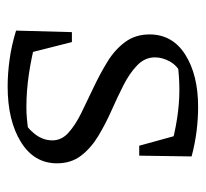

<svg xmlns="http://www.w3.org/2000/svg" viewBox="-38 -493 538 502"><g transform="rotate(90 231.0 -242.0)"><path d="M206 7Q173 7 136 2Q99 -3 60 -15L84 -67Q130 -55 174 -48.5Q218 -42 260 -42Q276 -42 292 -43.5Q308 -45 324 -47L291 -33Q313 -42 330 -63.5Q347 -85 347 -110Q347 -134 327 -152Q307 -170 275.5 -185.5Q244 -201 209 -217.5Q174 -234 142 -253.5Q110 -273 90 -300Q70 -327 70 -364Q70 -424 123 -457.5Q176 -491 260 -491Q290 -491 322.5 -487Q355 -483 389 -474L372 -418Q329 -430 290 -436Q251 -442 215 -442Q199 -442 183.5 -441Q168 -440 150 -438L174 -447Q152 -437 141 -417.5Q130 -398 130 -378Q130 -352 150.5 -332Q171 -312 202.5 -296Q234 -280 269 -264.5Q304 -249 335.5 -230Q367 -211 387 -185Q407 -159 407 -122Q407 -62 351 -27.5Q295 7 206 7ZM60 -15 64 -161H90L127 -15ZM361 -337 323 -475 389 -474 387 -337Z"/></g></svg>

Font: Piazzolla 24pt Light
Style: Regular
Weight: 300
Designer: Juan Pablo del Peral
Foundry: Huerta Tipografica
Version: Version 2.005